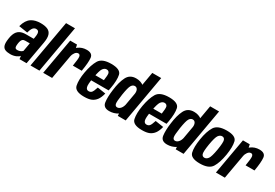

<svg xmlns="http://www.w3.org/2000/svg" viewBox="40 -1774 3964 2768"><g transform="rotate(30 2022.0 -390.0)"><path d="M130.5 5Q157 5 180.8 0Q204.5 -5 224 -13.5Q243.5 -22 257.2 -31.8Q271 -41.5 277.5 -51.5L283.5 0H401L468.5 -379.5Q484 -466 468 -514.2Q452 -562.5 407.2 -582.5Q362.5 -602.5 291 -602.5Q246 -602.5 207.8 -593.2Q169.5 -584 137.5 -563Q105.5 -542 81.5 -504.5Q57.5 -467 42.5 -410L188 -387.5Q199 -431.5 212.8 -455.5Q226.5 -479.5 242.2 -488.5Q258 -497.5 274.5 -497.5Q295.5 -497.5 308.2 -487.8Q321 -478 324 -453Q327 -428 319 -383L314 -356.5H184.5Q157.5 -356.5 132 -351.8Q106.5 -347 84.5 -335Q62.5 -323 45.2 -302.5Q28 -282 16 -250.2Q4 -218.5 -2 -174Q-13 -100 -0.8 -61.5Q11.5 -23 45 -9Q78.5 5 130.5 5ZM188 -97Q172 -97 161.5 -103.5Q151 -110 148.2 -128.5Q145.5 -147 150.5 -183.5Q154.5 -212 161.5 -229.5Q168.5 -247 177.8 -255.8Q187 -264.5 198.2 -267.8Q209.5 -271 222.5 -271H298L274 -132.5Q266.5 -123 253.5 -114.8Q240.5 -106.5 223.5 -101.8Q206.5 -97 188 -97Z M466 0H615L753.5 -785H605Z M996 -303.5H1144Q1170 -453.5 1162.2 -527.5Q1154.5 -601.5 1057.5 -601.5Q979 -601.5 918.5 -555.5Q858 -509.5 843 -422L896 -399.5Q902.5 -434.5 924.8 -465.2Q947 -496 977.5 -496Q1004.5 -496 1011.2 -463Q1018 -430 996 -303.5ZM677.5 0H826L916 -507.5L896 -596.5H783Z M1358.5 4.5 1376.5 -97.5Q1340 -97.5 1328.5 -136Q1316 -174 1338.5 -299.5Q1361 -428 1386 -464.5Q1412 -500.5 1447 -500.5Q1483.5 -500.5 1495 -466Q1502 -435 1488.5 -345.5H1333L1317 -252H1621.5Q1627 -274.5 1631 -300Q1656 -439.5 1638 -521.5Q1619.5 -603 1465 -603Q1313 -603 1264.5 -521Q1216.5 -440 1191.5 -300Q1168.5 -166 1187 -80.5Q1205 4.5 1358.5 4.5ZM1376.5 -97.5 1358.5 4.5Q1435.5 4.5 1480 -15Q1523.5 -34 1554 -74.5Q1584 -114.5 1602.5 -188.5L1466 -209.5Q1454 -173 1442 -145Q1429 -117.5 1414 -107.5Q1398 -97.5 1376.5 -97.5Z M1919.5 0H2051L2189 -785H2040.5L1916.5 -78.5ZM1775.5 3Q1853 3 1919.2 -38.5Q1985.5 -80 1998.5 -149.5L1940.5 -211.5Q1931 -160 1905.8 -130.5Q1880.5 -101 1849.5 -101Q1818 -101 1809.5 -135Q1801 -169 1820.5 -295.5Q1841 -425 1863.2 -460.5Q1885.5 -496 1919.5 -496Q1950 -496 1965 -467Q1980 -438 1971.5 -387.5L2050.5 -447.5Q2063 -517 2010.5 -559Q1958 -601 1880.5 -601Q1776.5 -601 1732.5 -513.8Q1688.5 -426.5 1671.5 -287Q1654.5 -162.5 1665.8 -79.8Q1677 3 1775.5 3Z M2322 4.5 2340 -97.5Q2303.5 -97.5 2292 -136Q2279.5 -174 2302 -299.5Q2324.5 -428 2349.5 -464.5Q2375.5 -500.5 2410.5 -500.5Q2447 -500.5 2458.5 -466Q2465.5 -435 2452 -345.5H2296.5L2280.5 -252H2585Q2590.5 -274.5 2594.5 -300Q2619.5 -439.5 2601.5 -521.5Q2583 -603 2428.5 -603Q2276.5 -603 2228 -521Q2180 -440 2155 -300Q2132 -166 2150.5 -80.5Q2168.5 4.5 2322 4.5ZM2340 -97.5 2322 4.5Q2399 4.5 2443.5 -15Q2487 -34 2517.5 -74.5Q2547.5 -114.5 2566 -188.5L2429.5 -209.5Q2417.5 -173 2405.5 -145Q2392.5 -117.5 2377.5 -107.5Q2361.5 -97.5 2340 -97.5Z M2883 0H3014.5L3152.5 -785H3004L2880 -78.5ZM2739 3Q2816.5 3 2882.8 -38.5Q2949 -80 2962 -149.5L2904 -211.5Q2894.5 -160 2869.2 -130.5Q2844 -101 2813 -101Q2781.5 -101 2773 -135Q2764.5 -169 2784 -295.5Q2804.5 -425 2826.8 -460.5Q2849 -496 2883 -496Q2913.5 -496 2928.5 -467Q2943.5 -438 2935 -387.5L3014 -447.5Q3026.5 -517 2974 -559Q2921.5 -601 2844 -601Q2740 -601 2696 -513.8Q2652 -426.5 2635 -287Q2618 -162.5 2629.2 -79.8Q2640.5 3 2739 3Z M3284 4Q3434 4 3483.5 -76Q3533 -156 3557 -300Q3579.5 -442.5 3559.5 -522.8Q3539.5 -603 3389 -603Q3238 -603 3188.2 -523.2Q3138.5 -443.5 3115.5 -300Q3092.5 -157.5 3112.8 -76.8Q3133 4 3284 4ZM3301 -101Q3266.5 -101 3254.8 -135.5Q3243 -170 3264 -299.5Q3286 -428.5 3311.2 -463.2Q3336.5 -498 3371 -498Q3406 -498 3417.8 -463.5Q3429.5 -429 3408.5 -299.5Q3386.5 -170.5 3361 -135.8Q3335.5 -101 3301 -101Z M3871.5 -303.5H4019.5Q4045.5 -453.5 4037.8 -527.5Q4030 -601.5 3933 -601.5Q3854.5 -601.5 3794 -555.5Q3733.5 -509.5 3718.5 -422L3771.5 -399.5Q3778 -434.5 3800.2 -465.2Q3822.5 -496 3853 -496Q3880 -496 3886.8 -463Q3893.5 -430 3871.5 -303.5ZM3553 0H3701.5L3791.5 -507.5L3771.5 -596.5H3658.5Z"/></g></svg>

Font: Anybody Condensed
Style: Bold Italic
Weight: 700
Width: 3
Italic angle: -10°
Version: Version 1.113;gftools[0.9.25]